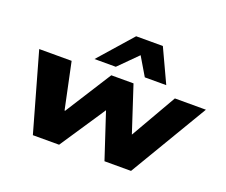

<svg xmlns="http://www.w3.org/2000/svg" viewBox="-125 -975 1374 1169"><g transform="rotate(20 561.5 -390.5)"><path d="M186 0 43 -506H253L316 -207H320L510 -506H654L752 -207H750L922 -506H1123L822 0H650L550 -303H558L356 0ZM380 -564 571 -781H744L845 -564H706L636 -682L518 -564Z"/></g></svg>

Font: Nunito Sans 7pt Expanded Black
Style: Italic
Weight: 900
Width: 7
Italic angle: -9°
Designer: Vernon Adams
Foundry: Vernon Adams
Version: Version 3.101;gftools[0.9.27]